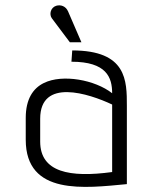

<svg xmlns="http://www.w3.org/2000/svg" viewBox="-20 -701 536 731"><path d="M463 -298C463 -394 463 -509 255 -509L252 -466C386 -466 407 -406 407 -346C342 -397 218 -420 147 -385C106 -365 78 -324 78 -252V-169C78 45 304 15 463 0ZM407 -46C246 -24 133 -45 133 -162V-249C133 -405 318 -345 407 -303ZM290 -540 239 -658C230 -678 211 -684 194 -679C172 -672 167 -646 177 -632L246 -540Z"/></svg>

Font: Advent Pro
Style: Regular
Weight: 400
Designer: Andreas Kalpakidis
Foundry: Andreas Kalpakidis
Version: Version 2.002 2008